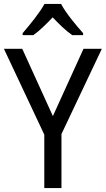

<svg xmlns="http://www.w3.org/2000/svg" viewBox="-20 -964 542 984"><path d="M293 -944H208C184 -899 133 -837 96 -794V-784H151C182 -806 216 -839 250 -875C284 -839 318 -806 350 -784H406V-794C370 -834 316 -899 293 -944ZM251 -369 94 -714H0L207 -274V0H295V-277L502 -714H408Z"/></svg>

Font: Noto Sans Devanagari SemiCondensed
Style: Regular
Weight: 400
Width: 4
Designer: Jelle Bosma - Monotype Design Team
Foundry: Monotype Imaging Inc.
Version: Version 2.004